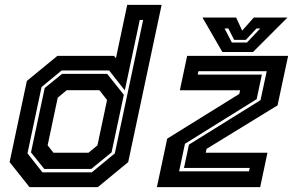

<svg xmlns="http://www.w3.org/2000/svg" viewBox="-20 -770 1206 790"><path d="M382.5 0H101.5L19.5 -103L90.5 -437L216 -540H449L457 -530.5L503.5 -750H645L507.5 -103ZM355.5 -75H162L107.5 -143L164 -408L235.5 -466H421L489.5 -380L439 -143ZM344 -141.5 381 -172 420.5 -358.5 389 -399H254.5L217.5 -368L176 -172L200 -141.5ZM358 -61 452.5 -139 569 -688H555L493.5 -398L429 -480H233.5L151 -412L93 -139L154.5 -61ZM717 -65H1004.5L1007.5 -79H737L757.5 -175L1052 -358L1077.5 -477H796.5L793.5 -463H1057.5L1036 -362L741 -178.5ZM625.5 0 668 -199.5 964.5 -383.5 968 -398.5H720L750 -540H1165.5L1122 -336.5L830 -157.5L826.5 -141.5H1080.5L1050.5 0ZM895 -556 813 -698H951.5L976.5 -644L1024.5 -698H1163L1021 -556ZM934 -595H996L1051 -653H1035.5L991.5 -606H943.5L919.5 -653H904Z"/></svg>

Font: Tourney
Style: Bold Italic
Weight: 700
Italic angle: -12°
Version: Version 1.015